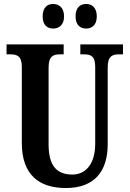

<svg xmlns="http://www.w3.org/2000/svg" viewBox="-20 -938 653 968"><path d="M415 -794C441 -794 468 -810 468 -855C468 -902 441 -918 415 -918C386 -918 361 -902 361 -855C361 -810 386 -794 415 -794ZM248 -794C275 -794 303 -810 303 -855C303 -902 275 -918 248 -918C220 -918 195 -902 195 -855C195 -810 220 -794 248 -794ZM312 10C459 10 523 -77 523 -211V-598C523 -656 547 -664 581 -664H600V-714H385V-664H403C437 -664 460 -656 460 -602V-213C460 -114 414 -58 345 -58C271 -58 225 -96 225 -210V-598C225 -656 250 -664 283 -664H301V-714H13V-664H32C65 -664 90 -656 90 -602V-217C90 -54 180 10 312 10Z"/></svg>

Font: Noto Serif Sinhala ExtraCondensed
Style: Bold
Weight: 700
Width: 2
Designer: Jelle Bosma - Monotype Design Team
Foundry: Monotype Imaging Inc.
Version: Version 2.007